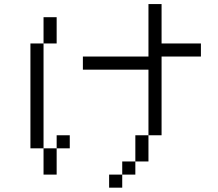

<svg xmlns="http://www.w3.org/2000/svg" viewBox="-20 -832 1040 915"><path d="M312.5 -125V-187.5H250V-125H187.5Q187.5 -125 187.5 0H250Q250 0 250 -125ZM937.5 -562.5V-625H750V-812.5H687.5Q687.5 -812.5 687.5 -562.5H375V-500H687.5V-187.5H625Q625 -187.5 625 -62.5H562.5V0H500V62.5H562.5V0H625V-62.5H687.5Q687.5 -62.5 687.5 -187.5H750Q750 -187.5 750 -562.5ZM187.5 -125Q187.5 -125 187.5 -625H125Q125 -625 125 -125ZM187.5 -625H250Q250 -625 250 -750H187.5Q187.5 -750 187.5 -625Z"/></svg>

Font: BFUnifontExMono
Style: Regular
Weight: 500
Version: Version 15.0.06